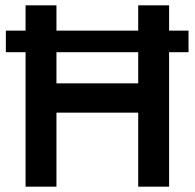

<svg xmlns="http://www.w3.org/2000/svg" viewBox="-20 -701 731 721"><path d="M499 0V-681H615V0ZM76 0V-681H192V0ZM152 -278V-388H535V-278ZM688 -505H2V-586H688Z"/></svg>

Font: Gabarito Medium
Style: Regular
Weight: 500
Designer: Leandro Assis / Alvaro Franca / Felipe Casaprima
Foundry: Naipe Foundry
Version: Version 1.000